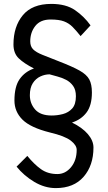

<svg xmlns="http://www.w3.org/2000/svg" viewBox="-20 -740 552 984"><path d="M245 -148Q274 -148 302.5 -155.5Q331 -163 350 -184Q369 -205 369 -247Q369 -280 354.5 -300Q340 -320 318.5 -331Q297 -342 274 -348Q251 -354 234 -359Q210 -359 186.5 -348Q163 -337 148 -313.5Q133 -290 133 -252Q133 -210 160 -179Q187 -148 245 -148ZM266 224Q209 224 155.5 192Q102 160 65 114L120 59Q155 102 190 127Q225 152 274 152Q315 152 344 117Q373 82 373 28Q373 4 342.5 -19.5Q312 -43 236 -61Q136 -86 95 -127Q54 -168 54 -225Q54 -297 81 -335Q108 -373 154 -389Q103 -415 76 -441Q49 -467 49 -512Q49 -604 97 -662Q145 -720 243 -720Q318 -720 364.5 -688Q411 -656 444 -610L393 -555Q370 -584 351.5 -602.5Q333 -621 308 -630.5Q283 -640 239 -640Q187 -640 161 -607Q135 -574 135 -528Q135 -502 150 -487Q165 -472 197.5 -459Q230 -446 281 -426Q351 -399 387.5 -378.5Q424 -358 437.5 -333Q451 -308 451 -266Q451 -200 423.5 -163.5Q396 -127 349 -112Q402 -86 430.5 -52.5Q459 -19 459 16Q459 108 408.5 166Q358 224 266 224Z"/></svg>

Font: Hasubi Mono
Style: Regular
Weight: 400
Designer: Eli Heuer
Foundry: Eli Heuer
Version: Version 1.000